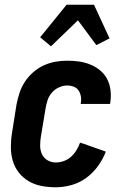

<svg xmlns="http://www.w3.org/2000/svg" viewBox="-20 -785 540 813"><path d="M216 8Q185 8 156 2.5Q127 -3 102 -17.5Q77 -32 59.5 -54.5Q42 -77 34 -104.5Q26 -132 26 -162.5Q26 -193 31 -223L50 -343Q55 -368 63 -392.5Q71 -417 85.5 -439Q100 -461 120.5 -479Q141 -497 165 -508Q189 -519 214 -523.5Q239 -528 264 -528Q290 -528 315 -524.5Q340 -521 363 -511.5Q386 -502 404.5 -486.5Q423 -471 434 -449.5Q445 -428 448 -402.5Q451 -377 447 -351L446 -345H322V-348Q325 -362 322.5 -376.5Q320 -391 312.5 -402Q305 -413 292 -418Q279 -423 264 -423Q247 -423 229.5 -415Q212 -407 199.5 -392.5Q187 -378 181.5 -361Q176 -344 173 -326L153 -206Q150 -187 150 -168Q150 -149 157.5 -132.5Q165 -116 181 -106.5Q197 -97 216 -97Q233 -97 250 -103Q267 -109 280.5 -121Q294 -133 303.5 -148.5Q313 -164 319 -181L335 -176L428 -143Q416 -111 395 -82Q374 -53 345.5 -32Q317 -11 283 -1.5Q249 8 216 8ZM196 -589 150 -627 262 -765H378L444 -622L435 -618L388 -594L310 -699Z"/></svg>

Font: Iosevka Curly Extrabold
Style: Italic
Weight: 800
Italic angle: -9°
Monospace: yes
Designer: Belleve Invis
Foundry: Belleve Invis
Version: Version 22.1.2; ttfautohint (v1.8.4)